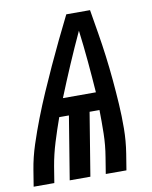

<svg xmlns="http://www.w3.org/2000/svg" viewBox="-100 -797 683 860"><g transform="rotate(-10 241.5 -367.5)"><path d="M-17 0 -5 -74Q4 -130 22.5 -186.5Q41 -243 62.5 -298.5Q84 -354 108 -409Q132 -464 157 -518.5Q182 -573 208 -627Q234 -681 261 -735H369Q378 -681 387 -627Q396 -573 403 -518.5Q410 -464 415 -409Q420 -354 423.5 -298.5Q427 -243 426.5 -186.5Q426 -130 417 -74L405 0H311L323 -74Q332 -127 333 -180.5Q334 -234 333 -287H288L241 0H147L194 -287H150Q131 -234 114.5 -180.5Q98 -127 89 -74L77 0ZM181 -368H331Q326 -439 319.5 -510.5Q313 -582 304 -653Q271 -582 240.5 -511Q210 -440 181 -368Z"/></g></svg>

Font: Iosevka Curly
Style: Bold Italic
Weight: 700
Italic angle: -9°
Monospace: yes
Designer: Belleve Invis
Foundry: Belleve Invis
Version: Version 22.1.2; ttfautohint (v1.8.4)